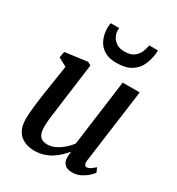

<svg xmlns="http://www.w3.org/2000/svg" viewBox="-194 -936 980 1066"><g transform="rotate(30 296.0 -403.0)"><path d="M188 10Q154 10 125 -2Q96 -14 77.8 -42.2Q59.5 -70.5 59 -120Q59 -137.5 60.5 -158.2Q62 -179 64.8 -202Q67.5 -225 70.5 -248.8Q73.5 -272.5 77 -294.5L105.5 -480L51 -509.5L58 -548L200 -567L221.5 -556L186.5 -290.5Q184 -269 181 -248.2Q178 -227.5 175.5 -208Q173 -188.5 171.2 -170.5Q169.5 -152.5 169.5 -137Q169.5 -105 177.2 -87.5Q185 -70 199.2 -63Q213.5 -56 233.5 -56Q258.5 -56 283.5 -68.2Q308.5 -80.5 330.5 -99.5Q352.5 -118.5 368 -139.5L424.5 -563H533.5L470 -92Q467.5 -73 472.2 -64.2Q477 -55.5 486 -55.5Q495.5 -55.5 506.5 -62Q517.5 -68.5 536 -85L548.5 -57.5Q544.5 -50 528 -34Q511.5 -18 486 -4.2Q460.5 9.5 429 9.5Q396.5 9.5 380.5 -7Q364.5 -23.5 365.5 -51Q365 -53 365.2 -56.8Q365.5 -60.5 366 -65.5Q366.5 -70.5 367 -75.5Q367.5 -80.5 368 -85L366.5 -86Q352 -68.5 334 -51.2Q316 -34 293.8 -20.2Q271.5 -6.5 245.2 1.8Q219 10 188 10ZM337.5 -640Q290 -640 259.2 -659.2Q228.5 -678.5 213.8 -711.5Q199 -744.5 199 -785.5Q199 -796 200.2 -803.8Q201.5 -811.5 202 -815.5H256.5Q256 -811.5 255.8 -807Q255.5 -802.5 255.5 -797.5Q255.5 -781.5 264.8 -762.5Q274 -743.5 294 -730.2Q314 -717 345.5 -717Q386 -717 407.2 -734Q428.5 -751 437.2 -774Q446 -797 449 -815.5H505Q505 -811.5 504.5 -805Q504 -798.5 503 -791Q498.5 -751 482 -716.8Q465.5 -682.5 430.8 -661.2Q396 -640 337.5 -640Z"/></g></svg>

Font: Merriweather Medium
Style: Italic
Weight: 500
Italic angle: -7.8°
Version: Version 2.101